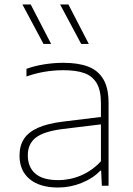

<svg xmlns="http://www.w3.org/2000/svg" viewBox="-20 -828 593 856"><path d="M464 -369V0H434L431 -67H427Q395.5 -33.5 344.8 -12.8Q294 8 239 8Q157.5 8 112.2 -29.5Q67 -67 67 -134Q67 -178.5 87 -209Q107 -239.5 149.8 -258.5Q192.5 -277.5 262 -286L430 -306.5V-368Q430 -425.5 410.8 -457.5Q391.5 -489.5 355.5 -502.2Q319.5 -515 263 -515Q176.5 -515 98 -487V-521Q132.5 -534 176 -541Q219.5 -548 262 -548Q328.5 -548 372.8 -531.2Q417 -514.5 440.5 -475.2Q464 -436 464 -369ZM430 -109V-273.5L261 -253Q176.5 -242.5 140.2 -214.8Q104 -187 104 -136Q104 -83 137.5 -54Q171 -25 239 -25Q293 -25 342.2 -46.2Q391.5 -67.5 430 -109ZM174 -632 80 -808H117L208 -632ZM342 -632 248 -808H285L376 -632Z"/></svg>

Font: Encode Sans Expanded Thin
Style: Regular
Weight: 250
Width: 7
Designer: Multiple Designers
Foundry: Impallari Type
Version: Version 2.000